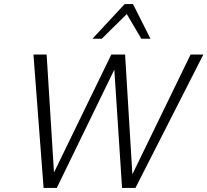

<svg xmlns="http://www.w3.org/2000/svg" viewBox="-20 -927 1023 947"><path d="M582 0 539 -658H597L636 -16H608L920 -658H983L648 0ZM195 0 145 -658H210L250 -16H217L529 -658H580L260 0ZM436 -736 595 -907H636L619 -871L482 -736ZM677 -736 598 -870 595 -907H636L722 -736Z"/></svg>

Font: Ysabeau Office Light
Style: Italic
Weight: 300
Italic angle: -12°
Designer: Christian Thalmann (Catharsis Fonts)
Version: Version 2.001;gftools[0.9.30]; featfreeze: tnum,lnum,ss02